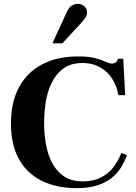

<svg xmlns="http://www.w3.org/2000/svg" viewBox="-20 -965 708 997"><path d="M378 12Q274 12 197 -26Q120 -64 78.5 -138.5Q37 -213 37 -323Q37 -435 79 -512.5Q121 -590 199 -631Q277 -672 385 -672Q441 -672 474.5 -663Q508 -654 528 -644.5Q548 -635 562 -635Q571 -635 578.5 -639Q586 -643 589 -651L592 -660H620L630 -471H595Q588 -508 572.5 -538.5Q557 -569 533.5 -591Q510 -613 478.5 -625.5Q447 -638 408 -638Q356 -638 320.5 -616.5Q285 -595 262.5 -560Q240 -525 228.5 -483.5Q217 -442 213 -401Q209 -360 209 -328Q209 -262 220.5 -206Q232 -150 256.5 -109Q281 -68 318.5 -45.5Q356 -23 408 -23Q450 -23 482.5 -34.5Q515 -46 540 -67Q565 -88 582 -115Q599 -142 610 -171L639 -159Q627 -125 607.5 -94Q588 -63 557 -39Q526 -15 482 -1.5Q438 12 378 12ZM252 -740 330 -909Q340 -929 354.5 -937Q369 -945 385 -945Q404 -945 418 -932Q432 -919 432 -901Q432 -891 428 -881.5Q424 -872 408 -853L304 -740Z"/></svg>

Font: Frank Ruhl Libre ExtraBold
Style: Regular
Weight: 800
Designer: Yanek Iontef
Foundry: Fontef
Version: Version 6.003;gftools[0.9.30]